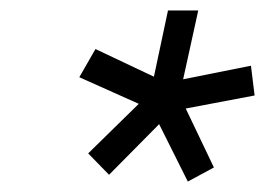

<svg xmlns="http://www.w3.org/2000/svg" viewBox="-20 -688 525 368"><path d="M189 -353 149 -394 246 -489 132 -540 163 -594 275 -541 302 -668H360L331 -536L461 -562L468 -505L336 -480L390 -367L340 -340L285 -450Z"/></svg>

Font: Atkinson Hyperlegible Next
Style: Italic
Weight: 400
Italic angle: -12°
Designer: Elliott Scott, Megan Eiswerth, Linus Boman, Theodore Petrosky, Letters from Sweden
Foundry: Applied Design Works, Letters from Sweden
Version: Version 2.001